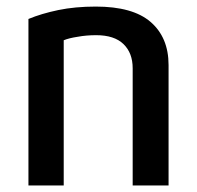

<svg xmlns="http://www.w3.org/2000/svg" viewBox="-20 -570 605 590"><path d="M498 0Q498 -92.8 498 -370.1Q498 -455.1 442.4 -502.9Q387.7 -549.8 274.4 -549.8Q210.9 -549.8 159.2 -539.1Q107.4 -528.3 67.4 -511.7Q67.4 -341.8 67.4 0Q94.7 0 175.8 0Q175.8 -111.3 175.8 -446.3Q192.4 -453.1 218.8 -457Q245.1 -461.9 275.4 -461.9Q331.1 -461.9 359.4 -434.6Q387.7 -407.2 387.7 -360.4Q387.7 -240.2 387.7 0Q415 0 498 0Z"/></svg>

Font: DaxlinePro-Medium
Style: Medium
Weight: 400
Designer: Hans Reichel
Version: Version 7.502; 2006